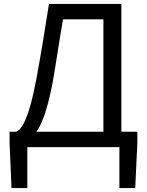

<svg xmlns="http://www.w3.org/2000/svg" viewBox="-20 -754 752 984"><path d="M249 -327C271 -451 281 -530 303 -655H510V-79H167C199 -125 225 -203 249 -327ZM120 0H592V210H673L684 -23V-79H602V-734H231C206 -576 192 -488 165 -342C128 -148 93 -91 63 -79H29V-23L39 210H120Z"/></svg>

Font: Microsoft YaHei
Style: Regular
Weight: 400
Designer: Ryoko NISHIZUKA 西塚涼子 (kana, bopomofo & ideographs); Paul D. Hunt (Latin, Greek & Cyrillic); Sandoll Communications 산돌커뮤니
Foundry: Adobe
Version: Version 2.001;hotconv 1.0.111;makeotfexe 2.5.65597